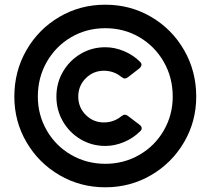

<svg xmlns="http://www.w3.org/2000/svg" viewBox="-20 -791 897 817"><path d="M41 -380Q41 -488 92.5 -577.5Q144 -667 232.5 -719Q321 -771 428 -771Q535 -771 623.5 -719Q712 -667 763.5 -577.5Q815 -488 815 -380Q815 -274 763 -185.5Q711 -97 622.5 -45.5Q534 6 428 6Q322 6 233.5 -45.5Q145 -97 93 -185.5Q41 -274 41 -380ZM715 -380Q715 -461 677 -527.5Q639 -594 573.5 -632.5Q508 -671 428 -671Q348 -671 282.5 -632.5Q217 -594 179 -527.5Q141 -461 141 -380Q141 -302 179 -236Q217 -170 283 -132Q349 -94 428 -94Q507 -94 573 -132Q639 -170 677 -236Q715 -302 715 -380ZM220 -380Q220 -438 248 -486Q276 -534 323.5 -562Q371 -590 428 -590Q468 -590 507.5 -573.5Q547 -557 576 -528Q582 -522 582 -516Q582 -508 573 -500L524 -462Q517 -457 511 -457Q505 -457 496 -464Q464 -490 422 -490Q377 -490 345 -458Q313 -426 313 -380Q313 -334 345 -302Q377 -270 422 -270Q464 -270 496 -296Q505 -303 511 -303Q517 -303 524 -298L574 -260Q583 -253 583 -245Q583 -238 576 -232Q547 -203 507.5 -186.5Q468 -170 428 -170Q371 -170 323.5 -198Q276 -226 248 -274Q220 -322 220 -380Z"/></svg>

Font: Open Sauce Two Black
Style: Regular
Weight: 900
Designer: Alfredo Marco Pradil
Foundry: Creative Sauce Fz LLC
Version: Version 1.477